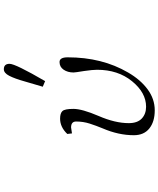

<svg xmlns="http://www.w3.org/2000/svg" viewBox="71 -916 857 1040"><g transform="rotate(-90 500.0 -395.5)"><path d="M288.1 -99.6Q288.1 -182.6 325.2 -268.6Q339.8 -303.7 351.1 -338.9Q362.3 -374 362.3 -412.1Q362.3 -439.5 330.1 -439.5Q326.2 -439.5 297.9 -434.6L294.9 -460Q332 -499 377.9 -499Q407.2 -499 418.9 -486.3Q430.7 -473.6 430.7 -426.8Q430.7 -379.9 392.6 -291Q353.5 -201.2 353.5 -127Q353.5 -80.1 378.4 -56.6Q403.3 -33.2 442.4 -33.2Q518.6 -33.2 580.6 -109.4Q642.6 -185.5 642.6 -298.8Q642.6 -322.3 635.7 -370.1Q627.9 -417 627.9 -425.8Q627.9 -458 643.1 -480Q658.2 -502 684.6 -502Q710 -502 710 -458Q710 -271.5 627.9 -130.9Q588.9 -63.5 536.6 -24.9Q484.4 13.7 422.9 13.7Q361.3 13.7 324.7 -15.6Q288.1 -44.9 288.1 -99.6ZM550.8 -592.8Q563.5 -633.8 579.1 -689.5Q594.7 -745.1 609.9 -774.4Q625 -803.7 645.5 -803.7Q674.8 -803.7 674.8 -772.5Q674.8 -741.2 581.1 -580.1Z"/></g></svg>

Font: GenEi Koburi Mincho v6
Style: Regular
Weight: 400
Designer: o_tamon (Modified)
Foundry: o_tamon / Adobe Systems Incorporated
Version: Version 6.1